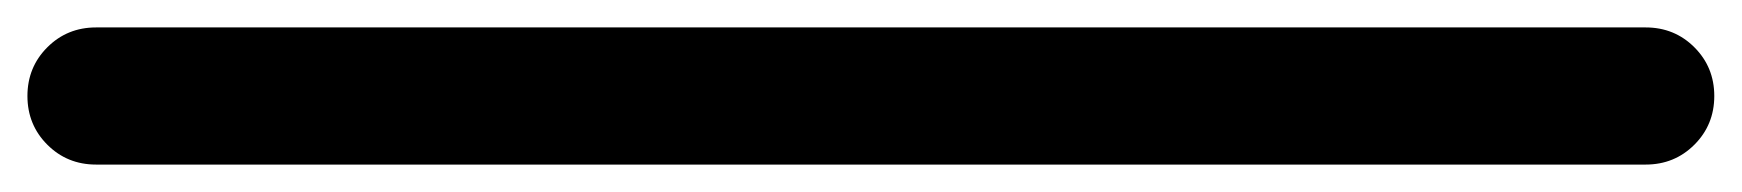

<svg xmlns="http://www.w3.org/2000/svg" viewBox="-585 -685 1270 140"><g transform="rotate(90 50.0 -615.0)"><path d="M0 -50H100V-1180H0ZM50 -100Q29 -100 14.5 -85.5Q0 -71 0 -50Q0 -29 14.5 -14.5Q29 0 50 0Q71 0 85.5 -14.5Q100 -29 100 -50Q100 -71 85.5 -85.5Q71 -100 50 -100ZM50 -1230Q29 -1230 14.5 -1215.5Q0 -1201 0 -1180Q0 -1159 14.5 -1144.5Q29 -1130 50 -1130Q71 -1130 85.5 -1144.5Q100 -1159 100 -1180Q100 -1201 85.5 -1215.5Q71 -1230 50 -1230Z"/></g></svg>

Font: Wavefont SemiBold
Style: Regular
Weight: 600
Version: Version 3.004;gftools[0.9.33]